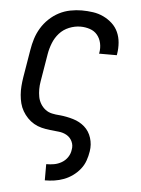

<svg xmlns="http://www.w3.org/2000/svg" viewBox="-53 -570 606 827"><g transform="rotate(5 250.0 -156.5)"><path d="M172 215V145H173Q190 145 206.5 142Q223 139 238.5 130Q254 121 264 106Q274 91 276 74Q280 55 272 38Q264 21 248.5 12Q233 3 214 1Q195 -1 176 -3Q157 -5 139 -9.5Q121 -14 105.5 -23Q90 -32 77.5 -45Q65 -58 56 -73.5Q47 -89 42.5 -106.5Q38 -124 36.5 -143Q35 -162 36.5 -181Q38 -200 41 -219L61 -339Q65 -364 72.5 -388Q80 -412 93.5 -434.5Q107 -457 126.5 -475.5Q146 -494 169 -506Q192 -518 217.5 -523Q243 -528 267 -528Q292 -528 316 -524.5Q340 -521 361 -511Q382 -501 399 -485.5Q416 -470 425.5 -449Q435 -428 437 -403.5Q439 -379 435 -355L434 -349H357L358 -352Q362 -374 357.5 -394.5Q353 -415 340.5 -430Q328 -445 308.5 -451.5Q289 -458 268 -458Q243 -458 218.5 -448Q194 -438 177 -419Q160 -400 150.5 -376Q141 -352 137 -328L117 -208Q114 -191 114 -174Q114 -157 117 -141Q120 -125 128.5 -111Q137 -97 149.5 -87.5Q162 -78 178 -74.5Q194 -71 211 -70H212Q242 -67 270.5 -58.5Q299 -50 320 -31.5Q341 -13 350 15.5Q359 44 354 74Q351 94 344 114Q337 134 323.5 151Q310 168 292 181Q274 194 254 201.5Q234 209 213.5 212Q193 215 173 215Z"/></g></svg>

Font: Iosevka Curly Slab
Style: Italic
Weight: 400
Italic angle: -9°
Monospace: yes
Designer: Belleve Invis
Foundry: Belleve Invis
Version: Version 22.1.2; ttfautohint (v1.8.4)